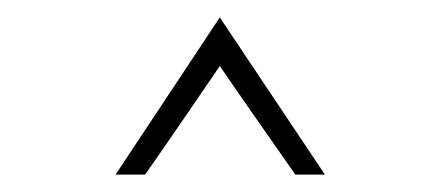

<svg xmlns="http://www.w3.org/2000/svg" viewBox="-20 -683 512 221"><path d="M320 -482H354L233 -663L113 -482H147C173 -519 207 -569 233 -607C259 -569 294 -519 320 -482Z"/></svg>

Font: Sulaf Light
Style: Regular
Weight: 300
Designer: Bandar Raffah (Arabic) and Santiago Orozco (Latin)
Foundry: Caramella and Typemade
Version: Version 1.005;PS 001.005;hotconv 1.0.88;makeotf.lib2.5.64775